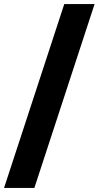

<svg xmlns="http://www.w3.org/2000/svg" viewBox="-90 -880 488 950"><path d="M378 -860 80 50H-70L228 -860Z"/></svg>

Font: TypoPRO Sinkin Sans
Style: 700 Bold
Weight: 700
Designer: Keith Bates
Foundry: K-Type
Version: Sinkin Sans (version 1.0)  by Keith Bates   •   © 2014   www